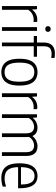

<svg xmlns="http://www.w3.org/2000/svg" viewBox="1029 -1887 868 2966"><g transform="rotate(90 1463.0 -404.0)"><path d="M73.5 0V-541.5H122.5L127.5 -468H132Q159 -507 199.2 -526.5Q239.5 -546 282.5 -546Q293.5 -546 302.2 -545.2Q311 -544.5 318.5 -543V-488Q309 -489.5 300 -489.8Q291 -490 280 -490Q253 -490 225 -480.5Q197 -471 172.5 -452.2Q148 -433.5 131.5 -405V0Z M399 0V-541.5H457V0ZM428 -669.5Q407.5 -669.5 395.8 -680.5Q384 -691.5 384 -710.5Q384 -730 395.8 -741.5Q407.5 -753 428 -753Q448.5 -753 460.2 -741.5Q472 -730 472 -710.5Q472 -691.5 460.2 -680.5Q448.5 -669.5 428 -669.5Z M637.5 0V-647.5Q637.5 -704 656.8 -741.8Q676 -779.5 713.8 -798.8Q751.5 -818 808 -818Q823.5 -818 841.2 -816.8Q859 -815.5 875 -812.5V-761Q859 -764 843.8 -765.5Q828.5 -767 811 -767Q753 -767 724 -740Q695 -713 695 -649.5V0ZM536.5 -491.5V-541.5H856V-491.5Z M1094.5 9.5Q1032 9.5 985.5 -18.8Q939 -47 913.2 -108.5Q887.5 -170 887.5 -270.5Q887.5 -370.5 913 -431.8Q938.5 -493 985 -521.2Q1031.5 -549.5 1094.5 -549.5Q1157.5 -549.5 1204.2 -521.5Q1251 -493.5 1276.5 -432Q1302 -370.5 1302 -270.5Q1302 -170.5 1276.5 -109Q1251 -47.5 1204.2 -19Q1157.5 9.5 1094.5 9.5ZM1094.5 -40.5Q1140 -40.5 1173 -61Q1206 -81.5 1224 -131.5Q1242 -181.5 1242 -269Q1242 -357.5 1224 -408Q1206 -458.5 1172.8 -479.2Q1139.5 -500 1094.5 -500Q1049.5 -500 1016.5 -479.5Q983.5 -459 965.5 -409.2Q947.5 -359.5 947.5 -272Q947.5 -183 965.5 -132.5Q983.5 -82 1016.5 -61.2Q1049.5 -40.5 1094.5 -40.5Z M1421 0V-541.5H1470L1475 -468H1479.5Q1506.5 -507 1546.8 -526.5Q1587 -546 1630 -546Q1641 -546 1649.8 -545.2Q1658.5 -544.5 1666 -543V-488Q1656.5 -489.5 1647.5 -489.8Q1638.5 -490 1627.5 -490Q1600.5 -490 1572.5 -480.5Q1544.5 -471 1520 -452.2Q1495.5 -433.5 1479 -405V0Z M1745 0V-541.5H1794.5L1799 -479H1803.5Q1834 -515 1872.5 -532.2Q1911 -549.5 1953 -549.5Q1994 -549.5 2026.5 -533Q2059 -516.5 2078 -478Q2097 -439.5 2097 -373.5V0H2039.5V-370Q2039.5 -442 2011.5 -469.2Q1983.5 -496.5 1939 -496.5Q1917.5 -496.5 1892.8 -488.5Q1868 -480.5 1844.2 -462.5Q1820.5 -444.5 1803 -414V0ZM2331 0V-370Q2331 -442 2302 -469.2Q2273 -496.5 2228 -496.5Q2206.5 -496.5 2180.2 -488Q2154 -479.5 2129 -459Q2104 -438.5 2086 -402L2069.5 -455Q2106.5 -508.5 2152.2 -529Q2198 -549.5 2240 -549.5Q2282 -549.5 2315.8 -533Q2349.5 -516.5 2369.2 -477.5Q2389 -438.5 2389 -372V0Z M2733 9.5Q2657.5 9.5 2606.2 -18.5Q2555 -46.5 2528.8 -108Q2502.5 -169.5 2502.5 -271Q2502.5 -370 2527.2 -431.5Q2552 -493 2596.5 -521.2Q2641 -549.5 2700 -549.5Q2758.5 -549.5 2800.8 -521.2Q2843 -493 2865.5 -431.5Q2888 -370 2888 -270V-249.5H2537.5V-294H2844.5L2831 -282.5Q2831 -366.5 2815 -414.8Q2799 -463 2769.5 -483.2Q2740 -503.5 2699.5 -503.5Q2659 -503.5 2628 -483.5Q2597 -463.5 2579.5 -415.2Q2562 -367 2562 -282.5V-263Q2562 -180 2581.8 -131.5Q2601.5 -83 2640.8 -62Q2680 -41 2739 -41Q2766.5 -41 2796.5 -46.5Q2826.5 -52 2863 -63V-12Q2827.5 -0.5 2795.8 4.5Q2764 9.5 2733 9.5Z"/></g></svg>

Font: Encode Sans SemiCondensed Light
Style: Regular
Weight: 300
Width: 4
Designer: Multiple Designers
Foundry: Impallari Type
Version: Version 3.002